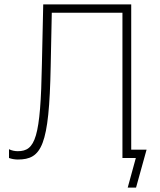

<svg xmlns="http://www.w3.org/2000/svg" viewBox="-20 -720 729 875"><path d="M61 7C170 7 204 -55 211 -417L216 -662H538V0H599L562 135H600L648 -38H578V-700H177L171 -429C165 -92 141 -31 61 -31C47 -31 33 -34 21 -40V0C32 4 46 7 61 7Z"/></svg>

Font: Fixel Display ExtraLight
Style: Regular
Weight: 200
Designer: AlfaBravo + MacPaw
Foundry: Kyrylo Tkachov, Marchela Mozhyna, Serhii Makarenko, Maria Weinstein, Zakhar Kryvoshyya
Version: Version 1.211